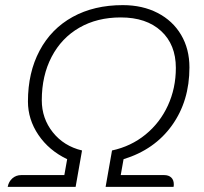

<svg xmlns="http://www.w3.org/2000/svg" viewBox="-20 -729 797 749"><path d="M143 -338Q143 -267 186 -213Q229 -159 300 -142L275 0H10Q14 -21 28.5 -33.5Q43 -46 63 -46H231L242 -108Q171 -142 130 -202.5Q89 -263 89 -333Q89 -446 134.5 -531.5Q180 -617 263.5 -663Q347 -709 459 -709Q536 -709 595 -678.5Q654 -648 686.5 -593Q719 -538 719 -466Q719 -335 651 -240Q583 -145 462 -108L451 -46H620Q638 -46 648 -36.5Q658 -27 658 -10Q658 -4 657 0H392L417 -142Q491 -158 547.5 -204Q604 -250 635 -317.5Q666 -385 666 -464Q666 -555 608.5 -608Q551 -661 451 -661Q359 -661 289.5 -621Q220 -581 181.5 -507.5Q143 -434 143 -338Z"/></svg>

Font: K2D Thin
Style: Italic
Weight: 100
Italic angle: -10°
Designer: Katatrad Aksorn Co.,Ltd.
Foundry: Cadson Demak Co.,Ltd.
Version: Version 1.000; ttfautohint (v1.6)